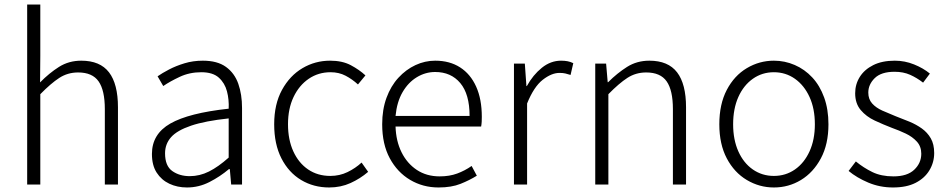

<svg xmlns="http://www.w3.org/2000/svg" viewBox="-20 -815 4185 848"><path d="M100 0V-795H158V-568L157 -451Q197 -492 240.5 -519.5Q284 -547 339 -547Q422 -547 461.5 -495.5Q501 -444 501 -341V0H443V-333Q443 -416 415.5 -455.5Q388 -495 325 -495Q279 -495 242 -471Q205 -447 158 -399V0Z M806 13Q763 13 728 -3.5Q693 -20 672 -52.5Q651 -85 651 -135Q651 -223 732.5 -269.5Q814 -316 990 -335Q992 -375 982.5 -411.5Q973 -448 946.5 -472Q920 -496 869 -496Q817 -496 773.5 -475.5Q730 -455 701 -435L676 -478Q696 -492 726.5 -508Q757 -524 795 -535.5Q833 -547 876 -547Q940 -547 978 -519.5Q1016 -492 1032.5 -445Q1049 -398 1049 -338V0H1001L995 -68H991Q952 -35 905 -11Q858 13 806 13ZM818 -37Q862 -37 903 -57.5Q944 -78 990 -119V-292Q886 -281 824 -260Q762 -239 735.5 -209Q709 -179 709 -138Q709 -82 741 -59.5Q773 -37 818 -37Z M1434 13Q1365 13 1310 -20Q1255 -53 1223 -115.5Q1191 -178 1191 -266Q1191 -355 1225.5 -418Q1260 -481 1316 -514Q1372 -547 1438 -547Q1492 -547 1529.5 -527Q1567 -507 1594 -482L1561 -442Q1536 -465 1506.5 -480.5Q1477 -496 1440 -496Q1386 -496 1343.5 -467Q1301 -438 1276.5 -386.5Q1252 -335 1252 -266Q1252 -198 1275.5 -146.5Q1299 -95 1341 -66.5Q1383 -38 1439 -38Q1480 -38 1515 -55Q1550 -72 1577 -97L1606 -56Q1571 -26 1528 -6.5Q1485 13 1434 13Z M1917 13Q1848 13 1791.5 -20.5Q1735 -54 1701.5 -116Q1668 -178 1668 -266Q1668 -331 1687 -383Q1706 -435 1739.5 -471.5Q1773 -508 1815 -527.5Q1857 -547 1902 -547Q1966 -547 2012 -517.5Q2058 -488 2083 -432.5Q2108 -377 2108 -299Q2108 -288 2107.5 -277.5Q2107 -267 2105 -256H1727Q1729 -192 1753.5 -142.5Q1778 -93 1821 -64.5Q1864 -36 1922 -36Q1965 -36 1999 -48.5Q2033 -61 2063 -82L2086 -39Q2054 -19 2014 -3Q1974 13 1917 13ZM1727 -303H2054Q2054 -399 2013 -448Q1972 -497 1902 -497Q1859 -497 1821 -474Q1783 -451 1758 -408Q1733 -365 1727 -303Z M2250 0V-534H2298L2305 -435H2307Q2334 -484 2373 -515.5Q2412 -547 2458 -547Q2474 -547 2487 -544.5Q2500 -542 2512 -536L2500 -484Q2487 -488 2477 -490.5Q2467 -493 2451 -493Q2416 -493 2377 -462.5Q2338 -432 2308 -358V0Z M2609 0V-534H2657L2664 -452H2666Q2706 -492 2749.5 -519.5Q2793 -547 2848 -547Q2931 -547 2970.5 -495.5Q3010 -444 3010 -341V0H2952V-333Q2952 -416 2924.5 -455.5Q2897 -495 2834 -495Q2788 -495 2751 -471Q2714 -447 2667 -399V0Z M3398 13Q3334 13 3278.5 -20Q3223 -53 3190 -115.5Q3157 -178 3157 -266Q3157 -355 3190 -418Q3223 -481 3278.5 -514Q3334 -547 3398 -547Q3446 -547 3490 -528Q3534 -509 3567.5 -473Q3601 -437 3620 -384.5Q3639 -332 3639 -266Q3639 -178 3605.5 -115.5Q3572 -53 3517.5 -20Q3463 13 3398 13ZM3398 -38Q3450 -38 3491 -66.5Q3532 -95 3555.5 -146.5Q3579 -198 3579 -266Q3579 -335 3555.5 -386.5Q3532 -438 3491 -467Q3450 -496 3398 -496Q3346 -496 3305 -467Q3264 -438 3241 -386.5Q3218 -335 3218 -266Q3218 -198 3241 -146.5Q3264 -95 3305 -66.5Q3346 -38 3398 -38Z M3924 13Q3866 13 3815 -8.5Q3764 -30 3728 -60L3760 -102Q3794 -74 3833 -55Q3872 -36 3926 -36Q3987 -36 4018 -65.5Q4049 -95 4049 -136Q4049 -168 4029.5 -189.5Q4010 -211 3980.5 -225Q3951 -239 3920 -250Q3881 -265 3843.5 -282.5Q3806 -300 3781.5 -329Q3757 -358 3757 -403Q3757 -443 3777.5 -475.5Q3798 -508 3837 -527.5Q3876 -547 3932 -547Q3976 -547 4017 -530.5Q4058 -514 4087 -490L4057 -450Q4030 -471 4000 -484.5Q3970 -498 3931 -498Q3872 -498 3843.5 -470Q3815 -442 3815 -406Q3815 -377 3832 -358Q3849 -339 3877 -326.5Q3905 -314 3935 -302Q3967 -290 3997 -277.5Q4027 -265 4051.5 -247.5Q4076 -230 4091 -204Q4106 -178 4106 -139Q4106 -98 4085 -63Q4064 -28 4024 -7.5Q3984 13 3924 13Z"/></svg>

Font: Noto Sans SC Thin Light
Style: Regular
Weight: 300
Version: Version 2.004-H2;hotconv 1.0.118;makeotfexe 2.5.65603